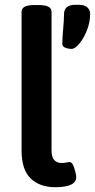

<svg xmlns="http://www.w3.org/2000/svg" viewBox="-20 -774 396 801"><path d="M70 -146V-725Q70 -753 123 -753H142Q195 -753 195 -725V-148Q195 -119 206 -106.5Q217 -94 238 -94Q248 -94 257 -96Q266 -98 270 -98Q282 -98 290 -72.5Q298 -47 298 -35Q298 7 210 7Q146 7 108 -29.5Q70 -66 70 -146ZM240 -590Q240 -609 241 -623Q242 -637 243 -647Q247 -689 247 -714Q247 -754 294 -754H309Q332 -754 344 -743.5Q356 -733 356 -716Q356 -681 342.5 -647Q329 -613 310.5 -591.5Q292 -570 279 -570Q265 -570 252.5 -575Q240 -580 240 -590Z"/></svg>

Font: Asap-SemiBold
Style: Regular
Weight: 600
Designer: Pablo Cosgaya
Foundry: Omnibus-Type
Version: Version 2.000; ttfautohint (v1.8)